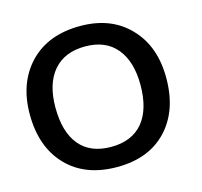

<svg xmlns="http://www.w3.org/2000/svg" viewBox="-106 -840 1018 968"><g transform="rotate(-15 403.0 -356.5)"><path d="M390.6 11.2Q223.6 11.2 127.9 -88.9Q32.2 -189 32.2 -358.9Q32.2 -523.4 128.4 -624Q225.1 -724.1 392.1 -724.1Q553.7 -724.1 648.9 -624Q744.6 -524.9 744.6 -358.9Q744.6 -189 650.4 -88.9Q556.2 11.2 390.6 11.2ZM387.7 -94.7Q441.9 -94.7 483.4 -112.1Q524.9 -129.4 553 -163.1Q581.1 -196.8 595.5 -246.1Q609.9 -295.4 609.9 -358.9Q609.9 -481.4 553.2 -549.8Q496.6 -618.2 389.6 -618.2Q281.7 -618.2 223.6 -549.8Q166 -481.9 166 -358.9Q166 -231.4 222.2 -163.1Q278.3 -94.7 387.7 -94.7Z"/></g></svg>

Font: Ride
Style: Bold
Weight: 700
Version: Version 3.000